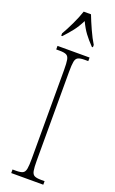

<svg xmlns="http://www.w3.org/2000/svg" viewBox="-177 -972 607 1013"><g transform="rotate(20 126.5 -465.5)"><path d="M36 0V-20H56Q81 -20 93 -26Q105 -32 108.5 -51Q112 -70 112 -108V-606Q112 -645 108.5 -663.5Q105 -682 93 -688Q81 -694 56 -694H36V-714H216V-694H196Q171 -694 159 -688Q147 -682 143.5 -663.5Q140 -645 140 -606V-108Q140 -70 143.5 -51Q147 -32 159 -26Q171 -20 196 -20H216V0ZM36 -784Q53 -813 73 -855Q93 -897 104 -931H145Q158 -897 177 -855Q196 -813 214 -784V-771H208Q180 -800 161.5 -825Q143 -850 126 -886Q108 -850 88.5 -825Q69 -800 42 -771H36Z"/></g></svg>

Font: Noto Serif Thai ExtraCondensed Thin
Style: Regular
Weight: 100
Width: 2
Designer: Monotype Design Team
Foundry: Monotype Imaging Inc.
Version: Version 2.001; ttfautohint (v1.8.4.7-5d5b)